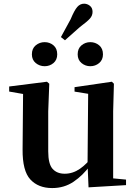

<svg xmlns="http://www.w3.org/2000/svg" viewBox="-20 -977 718 1014"><path d="M215.8 -627.3Q189.3 -627.3 168.8 -644Q148.4 -660.8 148.4 -690Q148.4 -721 168.8 -737.7Q189.3 -754.4 215.8 -754.4Q242.5 -754.4 262.4 -737.7Q282.2 -721 282.2 -690Q282.2 -660.8 262.4 -644Q242.5 -627.3 215.8 -627.3ZM301.7 -781.2 353.1 -875.5Q372.6 -922.7 387.9 -940.1Q403.2 -957.5 424 -957.5Q440.8 -957.5 454.8 -946.4Q468.8 -935.4 468.8 -914.4Q468.8 -894.4 454.7 -878.7Q440.7 -863 402.1 -834.4L323.1 -764.3ZM456.9 -627.3Q430.8 -627.3 410.5 -644Q390.2 -660.8 390.2 -690Q390.2 -721 410.5 -737.7Q430.8 -754.4 456.9 -754.4Q483.6 -754.4 503.7 -737.7Q523.8 -721 523.8 -690Q523.8 -660.8 503.7 -644Q483.6 -627.3 456.9 -627.3ZM255.7 16.2Q182.1 16.2 140.2 -29.3Q98.3 -74.7 99.3 -187.9L102 -497.7L132 -475.4L28.4 -493.5V-520.2L228 -545.4L240.2 -534.8L234.7 -388.7V-177.8Q234.7 -111 257.7 -85.3Q280.7 -59.5 321.8 -59.5Q364.7 -59.5 402.5 -85.8Q440.3 -112.1 469.6 -153.8L503.2 -103H456Q418.4 -51 368.8 -17.4Q319.2 16.2 255.7 16.2ZM447.6 12.4 442.4 -109.4V-111.9L445.6 -481.6L373.7 -493.2V-516.6L570.9 -545.4L581.6 -534.8L577.6 -388.7V-35L645.6 -28.5V0.7Z"/></svg>

Font: Source Han Serif JP VF
Style: Regular
Weight: 250
Designer: Ryoko NISHIZUKA 西塚涼子 (kana & ideographs); Frank Grießhammer (Latin, Greek & Cyrillic); Wenlong ZHANG 张文龙 (bopomofo); San
Foundry: Adobe
Version: Version 2.001;hotconv 1.1.0;makeotfexe 2.6.0